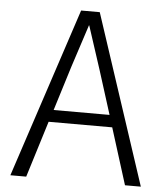

<svg xmlns="http://www.w3.org/2000/svg" viewBox="-52 -775 707 821"><g transform="rotate(5 301.5 -364.0)"><path d="M263 -728H343L583 0H515L439 -242H166L91 0H23ZM242 -484 183 -294H423L363 -484L303 -668H302Z"/></g></svg>

Font: Murecho Light
Style: Regular
Weight: 300
Designer: Neil Summerour
Foundry: Positype
Version: Version 1.010; ttfautohint (v1.8.3)